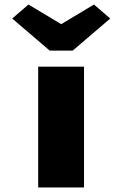

<svg xmlns="http://www.w3.org/2000/svg" viewBox="-20 -830 542 850"><path d="M149 0V-535H352V0ZM200 -606 34 -748 106 -810 266 -714H236L396 -810L468 -748L302 -606Z"/></svg>

Font: Lexend Mega Black
Style: Regular
Weight: 900
Version: Version 1.007